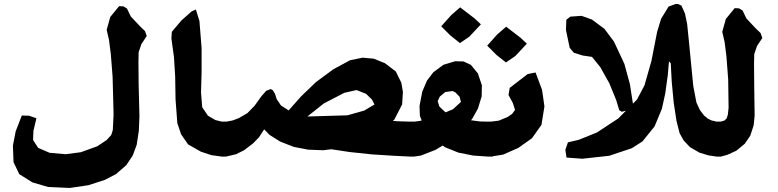

<svg xmlns="http://www.w3.org/2000/svg" viewBox="-20 -803 3848 950"><path d="M608.4 -760.7 590.8 -771.5 569.3 -772.5 525.4 -718.8 507.8 -655.3 519.5 -604.5 528.3 -535.2 537.1 -423.8 542 -237.3 538.1 -159.2 530.3 -134.8 506.8 -109.4 460.9 -79.1 379.9 -49.8 304.7 -40 225.6 -46.9 168.9 -71.3 143.6 -110.4 145.5 -156.2 160.2 -217.8 124 -230.5 87.9 -231.4 57.6 -153.3 43.9 -83 46.9 -1 75.2 58.6 140.6 99.6 217.8 122.1 325.2 127 418 113.3 499 86.9 553.7 58.6 604.5 14.6 636.7 -33.2 656.2 -85.9 667 -156.2 669.9 -227.5 666 -384.8 665 -497.1 666 -544.9 679.7 -585 706.1 -625 697.3 -649.4 673.8 -671.9 627 -721.7Z M949.2 -755.9 928.7 -747.1 877.9 -702.1 830.1 -645.5 828.1 -612.3 840.8 -520.5 846.7 -425.8 848.6 -310.5 857.4 -193.4 876 -138.7 910.2 -88.9 973.6 -52.7 1026.4 -35.2 1077.1 -28.3H1098.6L1119.1 -37.1L1128.9 -68.4L1127.9 -143.6L1112.3 -187.5L1091.8 -201.2H1077.1L1045.9 -209L1008.8 -230.5L980.5 -272.5L974.6 -345.7L977.5 -445.3V-565.4L966.8 -699.2Z M1501 -226.6 1582 -291 1683.6 -343.8 1744.1 -357.4 1791 -338.9 1820.3 -310.5 1833 -286.1 1782.2 -255.9 1699.2 -232.4ZM1929.7 -32.2 2007.8 -28.3H2029.3L2049.8 -37.1L2059.6 -68.4L2058.6 -143.6L2043 -187.5L2022.5 -201.2H2007.8L1946.3 -203.1L1923.8 -205.1L1931.6 -211.9L1969.7 -286.1L1973.6 -347.7L1965.8 -393.6L1938.5 -449.2L1884.8 -490.2L1829.1 -512.7L1774.4 -517.6L1711.9 -504.9L1628.9 -460L1543 -396.5L1470.7 -327.1L1408.2 -256.8L1370.1 -281.2L1348.6 -313.5L1340.8 -338.9L1329.1 -357.4L1319.3 -362.3L1296.9 -353.5L1274.4 -328.1L1239.3 -279.3L1204.1 -243.2L1160.2 -217.8L1130.9 -207L1100.6 -201.2H1070.3L1052.7 -191.4L1043 -158.2L1046.9 -68.4L1059.6 -39.1L1076.2 -28.3H1098.6L1148.4 -40L1187.5 -59.6L1231.4 -92.8L1261.7 -124L1287.1 -163.1L1313.5 -135.7L1366.2 -102.5L1433.6 -76.2L1504.9 -62.5L1579.1 -59.6L1619.1 -64.5L1710 -50.8L1820.3 -39.1Z M2256.8 -766.6 2212.9 -728.5 2163.1 -672.9 2209 -627 2255.9 -589.8 2301.8 -621.1 2359.4 -682.6 2328.1 -711.9ZM2029.3 -28.3 2062.5 -33.2 2134.8 -61.5 2170.9 -83 2180.7 -75.2 2248 -47.9 2322.3 -33.2 2394.5 -28.3H2416L2436.5 -37.1L2444.3 -68.4L2443.4 -143.6L2427.7 -187.5L2407.2 -201.2H2392.6L2354.5 -202.1L2310.5 -208L2317.4 -216.8L2344.7 -265.6L2363.3 -326.2L2364.3 -380.9L2344.7 -439.5L2309.6 -482.4L2273.4 -499L2232.4 -500L2173.8 -482.4L2124 -445.3L2092.8 -404.3L2069.3 -349.6L2055.7 -278.3L2057.6 -229.5L2066.4 -207L2059.6 -205.1L2031.2 -201.2H2001L1983.4 -191.4L1973.6 -158.2L1977.5 -68.4L1990.2 -39.1L2006.8 -28.3ZM2184.6 -247.1 2154.3 -275.4 2145.5 -302.7 2156.2 -325.2 2183.6 -347.7 2219.7 -352.5 2233.4 -345.7 2253.9 -324.2 2260.7 -298.8 2221.7 -262.7Z M2484.4 -670.9 2440.4 -632.8 2390.6 -577.1 2436.5 -531.2 2483.4 -494.1 2529.3 -525.4 2586.9 -586.9 2555.7 -616.2ZM2629.9 -444.3 2590.8 -436.5 2502 -368.2 2496.1 -333 2517.6 -293 2528.3 -258.8 2513.7 -239.3 2492.2 -224.6 2448.2 -206.1 2409.2 -201.2H2385.7L2368.2 -191.4L2358.4 -158.2L2362.3 -68.4L2375 -39.1L2391.6 -28.3H2409.2L2469.7 -38.1L2544.9 -71.3L2612.3 -119.1L2659.2 -185.5L2673.8 -276.4L2662.1 -358.4Z M2970.7 -660.2 2909.2 -706.1 2857.4 -724.6 2801.8 -720.7 2782.2 -705.1 2780.3 -654.3 2798.8 -566.4 2819.3 -542 2863.3 -528.3 2909.2 -521.5 2950.2 -470.7 2995.1 -390.6 3029.3 -306.6 3043.9 -257.8 3056.6 -250 3083 -256.8 3112.3 -286.1 3096.7 -386.7 3069.3 -487.3 3017.6 -597.7Z M3485.4 -34.2 3525.4 -28.3H3546.9L3567.4 -37.1L3577.1 -68.4L3576.2 -143.6L3560.5 -187.5L3540 -201.2H3525.4L3501 -207L3482.4 -215.8L3463.9 -231.4L3443.4 -257.8L3425.8 -295.9L3410.2 -377.9L3387.7 -608.4L3379.9 -684.6L3369.1 -736.3L3351.6 -775.4L3334 -783.2H3322.3L3288.1 -770.5L3251 -710L3231.4 -645.5L3203.1 -501L3168.9 -380.9L3131.8 -310.5L3039.1 -216.8L2933.6 -147.5L2843.8 -111.3L2790 -98.6L2777.3 -61.5L2783.2 -23.4L2861.3 -17.6L2994.1 -32.2L3105.5 -69.3L3159.2 -103.5L3218.8 -177.7L3254.9 -264.6L3271.5 -339.8L3284.2 -431.6L3290 -499L3298.8 -490.2L3303.7 -398.4L3313.5 -294.9L3327.1 -205.1L3342.8 -143.6L3362.3 -108.4L3393.6 -75.2L3440.4 -47.9Z M3709 -182.6 3713.9 -230.5 3711.9 -371.1 3710.9 -487.3 3711.9 -535.2 3725.6 -575.2 3752 -615.2 3743.2 -639.6 3719.7 -662.1 3672.9 -711.9 3654.3 -751 3636.7 -761.7 3615.2 -762.7 3571.3 -709 3553.7 -645.5 3565.4 -594.7 3574.2 -525.4 3583 -410.2 3585 -269.5 3581.1 -234.4 3575.2 -216.8 3563.5 -206.1 3544.9 -201.2H3518.6L3501 -191.4L3491.2 -158.2L3495.1 -68.4L3507.8 -39.1L3524.4 -28.3H3546.9L3579.1 -37.1L3624 -57.6L3665 -91.8L3692.4 -131.8Z"/></svg>

Font: MaokenAssortedSans-TC
Style: Regular
Weight: 500
Version: Version 0.83